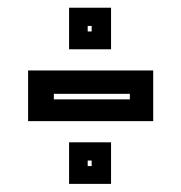

<svg xmlns="http://www.w3.org/2000/svg" viewBox="-20 -544 458 485"><path d="M51 -238V-366H367V-238ZM116 -293H308V-307H116ZM154.5 -79.5V-184.5H260.5V-79.5ZM201.5 -124.5H211.5V-138.5H201.5ZM154.5 -419.5V-524.5H260.5V-419.5ZM201.5 -464.5H211.5V-478.5H201.5Z"/></svg>

Font: Tourney Thin
Style: Regular
Weight: 100
Designer: Tyler Finck
Foundry: Etcetera Type Co
Version: Version 1.015